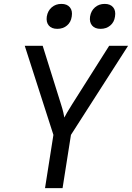

<svg xmlns="http://www.w3.org/2000/svg" viewBox="-20 -965 677 985"><path d="M211 0 254 -273 107 -730H199L293 -430Q301 -405 305 -387.5Q309 -370 310 -362Q314 -370 324 -387.5Q334 -405 350 -430L540 -730H637L344 -273L301 0ZM496 -817Q467 -817 452.5 -834Q438 -851 442 -880Q447 -910 467.5 -927.5Q488 -945 517 -945Q546 -945 560.5 -927.5Q575 -910 570 -880Q566 -851 545.5 -834Q525 -817 496 -817ZM274 -817Q245 -817 230.5 -834Q216 -851 220 -880Q225 -910 245.5 -927.5Q266 -945 295 -945Q324 -945 338.5 -927.5Q353 -910 348 -880Q344 -851 323.5 -834Q303 -817 274 -817Z"/></svg>

Font: JetBrains Mono NL
Style: Italic
Weight: 400
Italic angle: -9°
Monospace: yes
Designer: Philipp Nurullin, Konstantin Bulenkov
Foundry: JetBrains
Version: Version 2.305; ttfautohint (v1.8.4.7-5d5b)